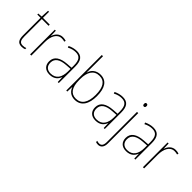

<svg xmlns="http://www.w3.org/2000/svg" viewBox="61 -1711 2903 2903"><g transform="rotate(45 1512.5 -259.5)"><path d="M188 -15C127 -15 110 -55 110 -130V-503H255V-528H110V-658H89L82 -528L14 -524V-503H84V-130C84 -42 107 10 188 10C217 10 236 5 255 -2V-27C237 -20 215 -15 188 -15Z M531 -536C453 -536 408 -478 390 -420H388L385 -528H363V0H389V-290C389 -410 434 -510 531 -510C555 -510 574 -507 592 -501L599 -525C579 -532 556 -536 531 -536Z M828 -537C778 -537 729 -523 684 -501L694 -476C743 -502 786 -512 828 -512C912 -512 950 -467 950 -347V-301L862 -295C723 -285 640 -234 640 -129C640 -49 687 10 785 10C882 10 927 -42 949 -99H951L954 0H976V-353C976 -483 928 -537 828 -537ZM863 -271 950 -277V-220C949 -98 900 -14 785 -14C710 -14 668 -57 668 -129C668 -220 741 -263 863 -271Z M1162 -509V-760H1136V0H1158L1162 -101H1164C1187 -37 1238 10 1323 10C1462 10 1525 -103 1525 -267C1525 -444 1461 -538 1335 -538C1245 -538 1181 -485 1163 -410H1161C1162 -438 1162 -481 1162 -509ZM1335 -513C1445 -513 1498 -430 1498 -267C1498 -102 1437 -15 1323 -15C1219 -15 1162 -93 1162 -248V-274C1162 -422 1218 -513 1335 -513Z M1811 -537C1761 -537 1712 -523 1667 -501L1677 -476C1726 -502 1769 -512 1811 -512C1895 -512 1933 -467 1933 -347V-301L1845 -295C1706 -285 1623 -234 1623 -129C1623 -49 1670 10 1768 10C1865 10 1910 -42 1932 -99H1934L1937 0H1959V-353C1959 -483 1911 -537 1811 -537ZM1846 -271 1933 -277V-220C1932 -98 1883 -14 1768 -14C1693 -14 1651 -57 1651 -129C1651 -220 1724 -263 1846 -271Z M2110 -690C2110 -673 2116 -658 2135 -658C2156 -658 2162 -672 2162 -690C2162 -706 2157 -722 2135 -722C2115 -722 2110 -706 2110 -690ZM2054 241C2105 241 2147 206 2147 122V-528H2121V116C2121 180 2100 215 2054 215C2037 215 2020 213 2005 206V232C2017 237 2033 241 2054 241Z M2465 -537C2415 -537 2366 -523 2321 -501L2331 -476C2380 -502 2423 -512 2465 -512C2549 -512 2587 -467 2587 -347V-301L2499 -295C2360 -285 2277 -234 2277 -129C2277 -49 2324 10 2422 10C2519 10 2564 -42 2586 -99H2588L2591 0H2613V-353C2613 -483 2565 -537 2465 -537ZM2500 -271 2587 -277V-220C2586 -98 2537 -14 2422 -14C2347 -14 2305 -57 2305 -129C2305 -220 2378 -263 2500 -271Z M2943 -536C2865 -536 2820 -478 2802 -420H2800L2797 -528H2775V0H2801V-290C2801 -410 2846 -510 2943 -510C2967 -510 2986 -507 3004 -501L3011 -525C2991 -532 2968 -536 2943 -536Z"/></g></svg>

Font: Noto Sans Gujarati SemiCondensed Thin
Style: Regular
Weight: 100
Width: 4
Designer: Jelle Bosma - Monotype Design Team, Universal Thirst
Foundry: Monotype Imaging Inc.
Version: Version 2.106